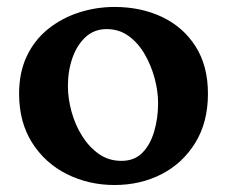

<svg xmlns="http://www.w3.org/2000/svg" viewBox="-20 -526 656 555"><path d="M288.1 -441.9Q252.9 -441.9 228 -419.4Q203.1 -397 189.7 -359.4Q176.3 -321.8 176.3 -276.9Q176.3 -241.2 186.8 -203.1Q197.3 -165 217.3 -133.1Q237.3 -101.1 265.6 -81.1Q293.9 -61 331.1 -61Q368.2 -61 391.1 -84Q414.1 -106.9 425.5 -145.5Q437 -184.1 437 -228Q437 -262.2 427 -299.6Q417 -336.9 398.2 -369.4Q379.4 -401.9 351.8 -421.9Q324.2 -441.9 288.1 -441.9ZM311 -505.9Q387.2 -505.9 448.2 -477.1Q509.3 -448.2 545.2 -392.1Q581.1 -335.9 581.1 -254.9Q581.1 -172.9 544.7 -113.5Q508.3 -54.2 447.3 -22.7Q386.2 8.8 311 8.8Q236.3 8.8 173.3 -22.7Q110.4 -54.2 72.8 -113.5Q35.2 -172.9 35.2 -254.9Q35.2 -316.9 57.6 -364Q80.1 -411.1 119.6 -442.6Q159.2 -474.1 208.7 -490Q258.3 -505.9 311 -505.9Z"/></svg>

Font: Abu Sayed
Style: Regular
Weight: 400
Designer: Jayed Ahsan Saad
Foundry: Codepotro
Version: Codepotro Abu Sayed;Version 0.800